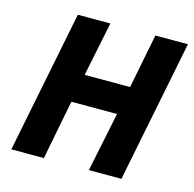

<svg xmlns="http://www.w3.org/2000/svg" viewBox="-97 -750 856 849"><g transform="rotate(15 330.5 -325.5)"><path d="M27 0 157 -651H306L255 -402H463L512 -651H661L531 0H382L438 -272H229L176 0Z"/></g></svg>

Font: Source Sans 3 ExtraBold
Style: Italic
Weight: 800
Italic angle: -11°
Version: Version 3.052;hotconv 1.1.0;makeotfexe 2.6.0